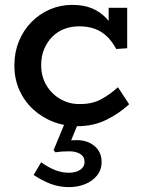

<svg xmlns="http://www.w3.org/2000/svg" viewBox="-20 -503 590 788"><path d="M297 15Q246 15 200 -2.5Q154 -20 117.5 -53Q81 -86 60 -132Q39 -178 39 -235Q39 -288 57.5 -333.5Q76 -379 109 -412.5Q142 -446 185 -464.5Q228 -483 276 -483Q323 -483 357 -469Q391 -455 416 -428.5Q441 -402 459 -365L426 -372V-471H502V-305L457 -302Q441 -332 419.5 -353Q398 -374 369.5 -384.5Q341 -395 306 -395Q272 -395 243.5 -384Q215 -373 194 -351.5Q173 -330 161 -301Q149 -272 149 -236Q149 -188 171 -152Q193 -116 228.5 -96Q264 -76 304 -76Q356 -75 393 -94.5Q430 -114 464 -145L510 -75Q469 -37 416 -11Q363 15 297 15ZM263 265Q223 265 187.5 251.5Q152 238 118 215L149 163Q178 184 206 195Q234 206 263 206Q291 206 309 194Q327 182 327 162Q327 140 309.5 129Q292 118 264 118Q247 118 233.5 119Q220 120 207 122L200 113L251 -10H306L272 73Q277 73 282.5 72.5Q288 72 294 72Q339 72 368 96.5Q397 121 397 162Q397 194 378 217.5Q359 241 328.5 253Q298 265 263 265Z"/></svg>

Font: BioRhyme Medium
Style: Regular
Weight: 500
Designer: Aoife Mooney
Foundry: Aoife Mooney Type
Version: Version 1.600;gftools[0.9.33]